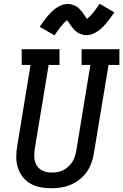

<svg xmlns="http://www.w3.org/2000/svg" viewBox="-20 -998 658 1026"><path d="M254 8Q224 8 195.5 2.5Q167 -3 142.5 -17Q118 -31 101 -53Q84 -75 75.5 -102Q67 -129 67 -158.5Q67 -188 72 -217L143 -651H96V-735H298V-651H240L166 -204Q162 -180 163.5 -156Q165 -132 177 -113Q189 -94 210 -85Q231 -76 255 -76Q255 -76 255.5 -76Q256 -76 256 -76Q271 -76 286.5 -78.5Q302 -81 316.5 -88Q331 -95 343.5 -106Q356 -117 365 -130.5Q374 -144 379 -159Q384 -174 387 -189L463 -651H416V-735H618V-651H560L481 -175Q477 -150 467.5 -124.5Q458 -99 442 -77Q426 -55 404 -38Q382 -21 357 -10.5Q332 0 305.5 4Q279 8 254 8ZM271 -809 192 -855Q204 -873 215 -887.5Q226 -902 236.5 -914Q247 -926 257 -936Q267 -946 281 -955.5Q295 -965 310.5 -971Q326 -977 341 -977Q351 -977 359.5 -975Q368 -973 376.5 -969.5Q385 -966 391.5 -961.5Q398 -957 405 -950Q412 -943 417 -936.5Q422 -930 426.5 -923.5Q431 -917 436 -909.5Q441 -902 445 -897Q460 -909 476 -928Q492 -947 512 -978L591 -932Q579 -914 568 -899.5Q557 -885 547 -873Q537 -861 526.5 -851Q516 -841 502.5 -831.5Q489 -822 473.5 -816Q458 -810 442 -810Q433 -810 424.5 -812Q416 -814 407.5 -817.5Q399 -821 392.5 -825.5Q386 -830 379 -837Q372 -844 366.5 -850.5Q361 -857 357 -863.5Q353 -870 347.5 -877.5Q342 -885 338 -890Q323 -878 307.5 -859Q292 -840 271 -809Z"/></svg>

Font: Iosevka Curly Slab MdEx
Style: Italic
Weight: 500
Width: 7
Italic angle: -9°
Monospace: yes
Designer: Belleve Invis
Foundry: Belleve Invis
Version: Version 11.0.0; ttfautohint (v1.8.3)